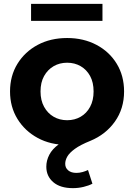

<svg xmlns="http://www.w3.org/2000/svg" viewBox="-20 -743 695 995"><path d="M358 232Q292 232 256 201Q220 170 220 121Q220 89 235.5 59Q251 29 285 4.5Q319 -20 370 -37L378 4Q364 5 352 6.5Q340 8 328 8Q242 8 175.5 -28Q109 -64 70.5 -126.5Q32 -189 32 -269Q32 -350 70.5 -412.5Q109 -475 175.5 -510.5Q242 -546 328 -546Q413 -546 480 -510.5Q547 -475 585 -412.5Q623 -350 623 -269Q623 -180 575.5 -113Q528 -46 448 -13Q396 8 368 28.5Q340 49 329 68Q318 87 318 106Q318 127 333.5 140Q349 153 376 153Q392 153 408 148.5Q424 144 436 138L459 209Q440 219 413 225.5Q386 232 358 232ZM328 -120Q367 -120 398 -138Q429 -156 447 -189.5Q465 -223 465 -269Q465 -316 447 -349Q429 -382 398 -400Q367 -418 328 -418Q289 -418 258 -400Q227 -382 208.5 -349Q190 -316 190 -269Q190 -223 208.5 -189.5Q227 -156 258 -138Q289 -120 328 -120ZM141 -635V-723H511V-635Z"/></svg>

Font: Montserrat Thin
Style: Bold
Weight: 700
Version: Version 9.000